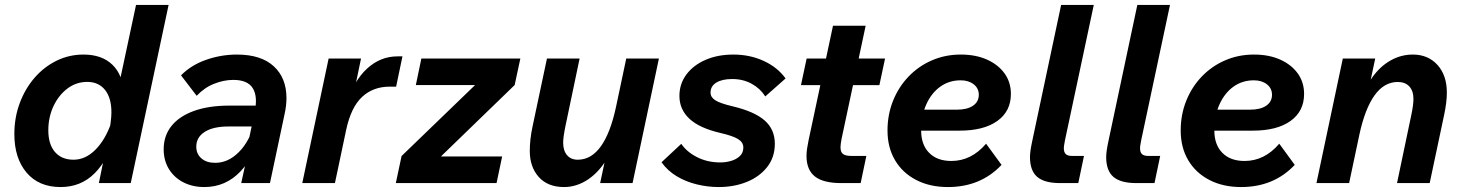

<svg xmlns="http://www.w3.org/2000/svg" viewBox="-20 -740 5913 776"><path d="M379.6 0 418.3 -190.6Q424 -220.5 427.1 -244.3Q430.3 -268 430.3 -286Q430.3 -344.7 404.3 -376.8Q378.2 -409 332.7 -409Q288.3 -409 252.7 -382.3Q217.2 -355.5 196.2 -311.1Q175.3 -266.6 175.3 -213.3Q175.3 -156.8 202.2 -125.6Q229.2 -94.5 277.2 -94.5Q325.8 -94.5 366 -135.2Q406.3 -176 429.6 -244L448.7 -197Q417.2 -94.2 361.9 -39.1Q306.6 16 224.8 16Q136.8 16 87.4 -42.3Q38 -100.6 38 -198.3Q38 -264.8 59.7 -323Q81.3 -381.2 119.5 -425.4Q157.6 -469.5 208.4 -494.5Q259.2 -519.5 317.6 -519.5Q391.6 -519.5 434.1 -478.5Q476.7 -437.4 479.6 -364.6L453.8 -364.3L529.8 -720H661.4L508.4 0Z M954.9 0 977.6 -102.8 972.8 -113.4 1009.5 -288.8Q1022.3 -350.2 1001.6 -383.6Q980.8 -417.1 923 -417.1Q884.9 -417.1 845.3 -401.4Q805.7 -385.7 774.9 -352.8L711.6 -435.5Q752.9 -477.3 813.4 -498.4Q874 -519.5 937.6 -519.5Q1034.7 -519.5 1086.2 -472.4Q1137.8 -425.4 1137.8 -343.3Q1137.8 -328.4 1135.8 -311.6Q1133.8 -294.8 1130.1 -278.5L1071.1 0ZM906.7 -313.2H1022.9L1008.8 -228.8H903.2Q841.8 -228.8 807.6 -207.1Q773.3 -185.3 773.3 -147.1Q773.3 -118 793.9 -100Q814.5 -81.9 849.9 -81.9Q902.2 -81.9 945.2 -125.1Q988.3 -168.3 1008.8 -241.7L1035.7 -223.5Q1012.4 -111.2 952.3 -47.6Q892.2 16 805.8 16Q758.4 16 721.3 -3Q684.2 -22 662.8 -56.6Q641.5 -91.2 641.5 -136.8Q641.5 -191.3 673 -230.8Q704.4 -270.2 764.1 -291.7Q823.8 -313.2 906.7 -313.2Z M1201.7 0 1308.2 -503.5H1439.2L1401.1 -320.9H1381.4Q1409.7 -413.3 1463.5 -462.7Q1517.4 -512.2 1586.5 -512.2H1606.6L1581 -389.8H1555Q1487.8 -389.8 1443.1 -348Q1398.5 -306.2 1378.9 -214.3L1333.7 0Z M1579.8 0 1603 -109.4 1900.2 -396.3H1660.7L1683 -503.5H2083.1L2060.1 -396.3L1761.9 -107.5H2009.5L1986.9 0Z M2536.6 0H2405.6L2438.9 -156.8L2466.2 -182Q2450.2 -119.2 2417.8 -74.9Q2385.4 -30.5 2344.5 -7.2Q2303.6 16 2259.9 16Q2193.9 16 2157.6 -24.6Q2121.2 -65.1 2121.2 -129.7Q2121.2 -151 2123.8 -176.5Q2126.5 -201.9 2132.8 -230.8L2190.6 -503.5H2322.6L2265.4 -230.8Q2256.1 -185.5 2256.1 -163.6Q2256.1 -131.3 2271.7 -112.9Q2287.3 -94.5 2315 -94.5Q2369.7 -94.5 2408.5 -148.6Q2447.2 -202.7 2469.7 -307.9L2511.1 -503.5H2643.1Z M2653.7 -84.2 2733.5 -158.7Q2755.3 -126.3 2797.2 -104.9Q2839 -83.5 2891.5 -83.5Q2913.3 -83.5 2934.6 -89.6Q2955.8 -95.7 2970.1 -109.1Q2984.3 -122.6 2984.3 -143.6Q2984.3 -164.9 2963.1 -177.9Q2941.9 -191 2892.1 -202.5Q2807.4 -222.1 2766.7 -259.8Q2726 -297.6 2726 -352.4Q2726 -401.2 2754.3 -439.1Q2782.7 -477 2831.9 -498.2Q2881 -519.5 2943.8 -519.5Q3010.8 -519.5 3066.6 -493.8Q3122.3 -468.2 3155.1 -423L3073 -350.3Q3052.8 -382.3 3018 -401.5Q2983.2 -420.6 2939.2 -420.6Q2899 -420.6 2875.3 -406.3Q2851.7 -392 2851.7 -365.5Q2851.7 -347.5 2870.6 -335Q2889.6 -322.5 2940.3 -310.5Q3029 -289.5 3070.3 -253.3Q3111.6 -217.1 3111.6 -159Q3111.6 -103.9 3080.3 -64.5Q3049 -25.1 2997.7 -4.5Q2946.4 16 2884.8 16Q2840.4 16 2796.2 5.2Q2752 -5.5 2715 -27.7Q2678 -50 2653.7 -84.2Z M3248.2 -174.1 3346.7 -636H3478.7L3381.4 -179.1Q3379.4 -167.7 3378.2 -159.7Q3377 -151.7 3377 -144.7Q3377 -125.6 3387 -117.7Q3397 -109.8 3421.6 -109.8H3481.5L3458.5 0H3380.7Q3307.2 0 3273.4 -26.9Q3239.6 -53.8 3239.6 -110Q3239.6 -123.3 3241.9 -139.2Q3244.2 -155.2 3248.2 -174.1ZM3217.2 -395.9 3240.2 -503.5H3557.1L3534.2 -395.9Z M3652.9 -212V-296.7H3846.5Q3889.1 -296.7 3912.5 -312.7Q3936 -328.7 3936 -357Q3936 -383.1 3915.4 -399.3Q3894.8 -415.4 3862.8 -415.4Q3816.2 -415.4 3780.2 -389.7Q3744.3 -363.9 3723.7 -318Q3703 -272.1 3703 -212.3Q3703 -154.9 3735.4 -122.2Q3767.7 -89.4 3825.1 -89.4Q3905.8 -89.4 3965.4 -159.2L4027.9 -73.6Q3943.4 16 3811.2 16Q3738.1 16 3683 -12.6Q3627.8 -41.1 3597.4 -92.5Q3567 -143.8 3567 -212.6Q3567 -277.3 3589.7 -333.4Q3612.3 -389.4 3652.8 -431.3Q3693.2 -473.2 3747 -496.3Q3800.8 -519.5 3863.1 -519.5Q3923.6 -519.5 3968.9 -499.2Q4014.2 -479 4040 -443.4Q4065.7 -407.8 4065.7 -360.2Q4065.7 -290.4 4011 -251.2Q3956.3 -212 3858.6 -212Z M4151.7 -168.7 4268.7 -720H4400.7L4284 -171.8Q4282.3 -161.5 4281 -154.4Q4279.7 -147.2 4279.7 -140.4Q4279.7 -124.7 4287.5 -117.2Q4295.4 -109.8 4312.8 -109.8H4361.1L4338.1 0H4264.8Q4201.3 0 4172.1 -25.1Q4142.8 -50.1 4142.8 -105.7Q4142.8 -116.7 4145.1 -132.7Q4147.4 -148.7 4151.7 -168.7Z M4459.7 -168.7 4576.7 -720H4708.7L4592 -171.8Q4590.3 -161.5 4589 -154.4Q4587.7 -147.2 4587.7 -140.4Q4587.7 -124.7 4595.5 -117.2Q4603.4 -109.8 4620.8 -109.8H4669.1L4646.1 0H4572.8Q4509.3 0 4480.1 -25.1Q4450.8 -50.1 4450.8 -105.7Q4450.8 -116.7 4453.1 -132.7Q4455.4 -148.7 4459.7 -168.7Z M4837.9 -212V-296.7H5031.5Q5074.1 -296.7 5097.5 -312.7Q5121 -328.7 5121 -357Q5121 -383.1 5100.4 -399.3Q5079.8 -415.4 5047.8 -415.4Q5001.2 -415.4 4965.2 -389.7Q4929.3 -363.9 4908.7 -318Q4888 -272.1 4888 -212.3Q4888 -154.9 4920.4 -122.2Q4952.7 -89.4 5010.1 -89.4Q5090.8 -89.4 5150.4 -159.2L5212.9 -73.6Q5128.4 16 4996.2 16Q4923.1 16 4868 -12.6Q4812.8 -41.1 4782.4 -92.5Q4752 -143.8 4752 -212.6Q4752 -277.3 4774.7 -333.4Q4797.3 -389.4 4837.8 -431.3Q4878.2 -473.2 4932 -496.3Q4985.8 -519.5 5048.1 -519.5Q5108.6 -519.5 5153.9 -499.2Q5199.2 -479 5225 -443.4Q5250.7 -407.8 5250.7 -360.2Q5250.7 -290.4 5196 -251.2Q5141.3 -212 5043.6 -212Z M5300.7 0 5407.2 -503.5H5538.2L5504.9 -346.8L5478.2 -321.5Q5494.6 -382.4 5525.9 -426.7Q5557.1 -471.1 5599.6 -495.3Q5642.1 -519.5 5690.3 -519.5Q5751.8 -519.5 5789.7 -477.6Q5827.7 -435.8 5827.7 -365.5Q5827.7 -346.7 5825 -324.5Q5822.4 -302.2 5816.1 -272.7L5758.3 0H5626.3L5683.5 -272.7Q5688.1 -293.6 5690.4 -311.4Q5692.7 -329.2 5692.7 -339.9Q5692.7 -372.3 5676.1 -390.5Q5659.5 -408.7 5629.4 -408.7Q5574.1 -408.7 5535.3 -354.4Q5496.6 -300.2 5474.1 -195.6L5432.7 0Z"/></svg>

Font: Wix Madefor Text
Style: Italic
Weight: 400
Italic angle: -12°
Designer: Dalton Maag Ltd
Foundry: Dalton Maag Ltd
Version: Version 3.100